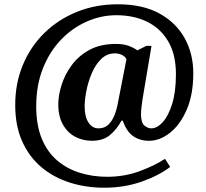

<svg xmlns="http://www.w3.org/2000/svg" viewBox="-20 -734 961 896"><path d="M466 142Q381 142 305.5 118Q230 94 173 46Q116 -2 83.5 -74.5Q51 -147 51 -244Q51 -345 86.5 -430.5Q122 -516 186.5 -579.5Q251 -643 338.5 -678.5Q426 -714 530 -714Q646 -714 724 -671Q802 -628 842 -555.5Q882 -483 882 -392Q882 -293 851.5 -222.5Q821 -152 773.5 -114.5Q726 -77 676 -77Q632 -77 601 -99Q570 -121 553 -171H547Q526 -132 494 -104.5Q462 -77 409 -77Q367 -77 331.5 -95.5Q296 -114 274 -152Q252 -190 252 -248Q252 -288 267 -336.5Q282 -385 314 -429Q346 -473 397 -501Q448 -529 521 -529Q556 -529 580.5 -520Q605 -511 621 -499L663 -520H687L645 -270Q643 -258 640.5 -236Q638 -214 638 -202Q638 -161 654 -148Q670 -135 686 -135Q713 -135 739.5 -164Q766 -193 783.5 -249.5Q801 -306 801 -388Q801 -480 765 -541Q729 -602 666.5 -632.5Q604 -663 523 -663Q452 -663 385 -633.5Q318 -604 265 -549Q212 -494 180.5 -415.5Q149 -337 149 -238Q149 -150 175 -87Q201 -24 247 15Q293 54 353 72.5Q413 91 480 91Q561 91 632.5 64.5Q704 38 750 7L774 45Q722 85 641.5 113.5Q561 142 466 142ZM439 -135Q468 -135 486 -152.5Q504 -170 514.5 -197Q525 -224 530 -253L570 -457Q564 -471 548.5 -478Q533 -485 517 -485Q479 -485 452 -458.5Q425 -432 408 -391.5Q391 -351 383 -309.5Q375 -268 375 -238Q375 -189 393 -162Q411 -135 439 -135Z"/></svg>

Font: Noto Serif Toto
Style: Bold
Weight: 700
Designer: Monotype Design Team
Foundry: Monotype Imaging Inc.
Version: Version 2.001; ttfautohint (v1.8.4.7-5d5b)